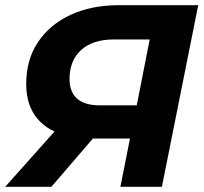

<svg xmlns="http://www.w3.org/2000/svg" viewBox="-28 -720 785 740"><path d="M436 0 473 -186H330L170 0H-8L182 -213Q73 -265 73 -397Q73 -489 118 -557Q163 -625 243.5 -662.5Q324 -700 430 -700H736L596 0ZM499 -314 549 -568H411Q330 -568 285 -527.5Q240 -487 240 -415Q240 -366 269 -340Q298 -314 357 -314Z"/></svg>

Font: Montserrat
Style: Bold Italic
Weight: 700
Italic angle: -11.3°
Designer: Julieta Ulanovsky
Foundry: Julieta Ulanovsky
Version: Version 9.000; ttfautohint (v1.8.4.7-5d5b)